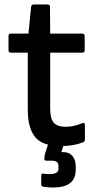

<svg xmlns="http://www.w3.org/2000/svg" viewBox="-20 -640 429 857"><path d="M252 12Q170 12 137 -28Q104 -68 104 -151V-405H28Q18 -405 18 -416V-479Q18 -490 28 -490H107L119 -610Q120 -620 131 -620H192Q203 -620 203 -610L204 -490H347Q358 -490 358 -479V-416Q358 -405 347 -405H204V-155Q204 -111 220 -92.5Q236 -74 273 -74Q292 -74 311.5 -78.5Q331 -83 346 -90Q359 -95 359 -82V-17Q359 -8 351 -5Q332 3 307 7.5Q282 12 252 12ZM217 197Q193 197 172 193Q164 191 164 184V143Q164 134 172 135Q179 136 187 136.5Q195 137 201 137Q241 137 241 114V102Q241 88 233 82.5Q225 77 208 77H185Q178 77 178 70Q178 66 178.5 60Q179 54 180 50L204 -26Q206 -33 213 -33H268Q277 -33 273 -22L254 39H263Q289 39 303.5 56.5Q318 74 318 102V118Q318 197 217 197Z"/></svg>

Font: Sofia Sans SemiBold
Style: Regular
Weight: 600
Designer: Botio Nikoltchev, Ani Petrova
Foundry: lettersoup
Version: Version 4.101; ttfautohint (v1.8.4.7-5d5b)